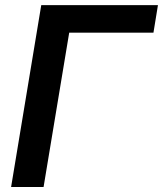

<svg xmlns="http://www.w3.org/2000/svg" viewBox="-20 -748 652 768"><path d="M611.8 -727.5 593.8 -617.2H256.8L154.3 0H24.4L145 -727.5Z"/></svg>

Font: Inter 20pt SemiBold
Style: Italic
Weight: 600
Italic angle: -9.3988°
Version: Version 4.001;git-66647c0bb